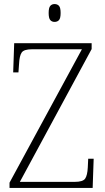

<svg xmlns="http://www.w3.org/2000/svg" viewBox="-20 -927 519 947"><path d="M27 0V-26L384 -684H138Q98 -684 87 -668Q76 -652 74 -612L71 -570H45L50 -714H432V-685L78 -30H349Q389 -30 400 -46Q411 -62 413 -101L415 -144H442L437 0ZM249 -819Q236 -819 228 -828Q220 -837 220 -863Q220 -889 228 -898Q236 -907 249 -907Q263 -907 271 -898Q279 -889 279 -863Q279 -837 271 -828Q263 -819 249 -819Z"/></svg>

Font: Noto Serif Georgian SemiCondensed ExtraLight
Style: Regular
Weight: 200
Width: 4
Designer: Monotype Design Team, Akaki Razmadze
Foundry: Google LLC
Version: Version 2.003; ttfautohint (v1.8.4.7-5d5b)